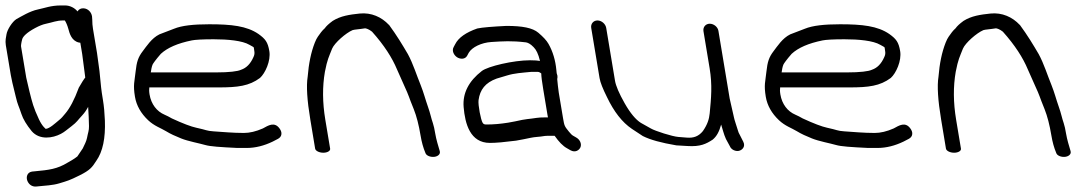

<svg xmlns="http://www.w3.org/2000/svg" viewBox="-21 -554 3995 704"><path d="M217.7 -534H202.1C165.4 -534 143.3 -524.5 118.2 -519.4C88.4 -513.3 56.9 -493.5 39.1 -483.9C24.1 -474.5 5.6 -445.6 2.8 -428.2C1.2 -418.6 -2.4 -405 0.3 -388.5L18.6 -278.8C20.2 -269.4 22.1 -260.1 24.3 -250.9L37 -198.7C43.7 -169.3 47.8 -166.1 57.5 -136.2C63.8 -116.9 76.6 -96.1 95.2 -73.1C124.3 -39.5 172.2 -47.4 202.2 -63.2C208.9 -66.7 215.1 -70.8 220.6 -75.2C226.6 -79.9 233.5 -85.3 241.2 -91.2C262.4 -107.5 262.4 -111.7 280.8 -131.4C288.9 -140.1 295.8 -150.1 302.2 -162.2C304.1 -137.7 304.7 -113 305.3 -91.6C305.7 -74.9 301.5 -67.6 298 -48.1C295.7 -36 288.8 -23.2 282.5 -9.9L262.6 19.6C262 20.4 249.8 29.8 227.9 41.8L227.6 41.9L227.3 42.1C188.3 66 158.6 69.2 106.6 74.1L96.4 75.1L96 75.2C78.4 78.2 74.4 95 78.9 107.8C83 119.5 94.5 132.2 113.4 129.8L122.3 128.9C142.6 126.7 172.1 125.7 196.3 118.3C227.5 108.8 232.7 107.9 270.6 89.1C308.7 70.2 316.9 59.6 332 35.8C356.2 1.7 365.9 -48.1 363.6 -111.8C362.5 -139.8 360.2 -164.7 356.6 -186.5C353.1 -207.6 350.8 -223.2 349.8 -232.9L343.7 -293.9L334.7 -359.9L319.9 -448.5C318.2 -459.1 317.3 -470.1 317.3 -481.4V-481.9L316.4 -493.9L316.3 -494.5C313.8 -509.6 301.9 -522.2 286 -523.5C275.9 -524.3 267.8 -520 263.2 -512.1C253.7 -524.2 236.5 -534 217.7 -534ZM291.6 -269.6C291.6 -269.6 289.5 -267.2 288.4 -265.6L281.7 -255.6C276.4 -247.1 272 -239.9 268.2 -232.9L267.8 -232.3L267.6 -231.6C251.7 -188.3 234.9 -156.9 218.3 -137.6C207.7 -125.3 206.8 -122.7 193.6 -112C181.3 -102 161.5 -82.9 146.6 -81.4C146.2 -81.7 142.7 -84.9 139.6 -88.3C133.6 -95 127.5 -104.4 121.8 -116.5C100.9 -161.3 97.6 -177.4 87.6 -216.3L75.3 -268.9L56.2 -383.5C55.7 -386.2 56.6 -396.2 60.5 -410.4C63.1 -420.2 77.4 -434.8 107.6 -451.1C123.1 -459.5 136.3 -464.5 146.3 -466.6C172.7 -472 185.6 -479 211.3 -479H216.7C221.1 -472.3 225.9 -461.6 229.8 -447.5C233.9 -432.4 240.9 -404.7 267.7 -398.2C269.9 -397.7 269.4 -397.7 273.5 -397.3L280.4 -355.7L289.3 -287.7C290.4 -281.4 291 -276.9 291.6 -269.6Z M538.4 -317C540.1 -321.1 550.1 -335.2 568.8 -356.7C593.1 -379 630.2 -395.3 682.4 -405.9C693.8 -408.3 721.4 -410 762.1 -410C814.4 -410 867.8 -405.1 893.6 -389.7C913.1 -377.7 908.2 -386.7 911.6 -366C912.9 -358.6 911.9 -352 908.3 -344.6C897.1 -319 881.7 -304.7 863.6 -298.5L862.8 -298.2L862.2 -297.9C850.6 -292.5 820.2 -288.5 771.5 -288.5L531.9 -288.5C533.3 -298.4 535.1 -308.9 538.4 -317ZM780.7 -233.5C850.6 -233.5 892.6 -238.6 932.3 -268.2C951.3 -285.2 972.5 -330.9 966.6 -366.5C961 -399.8 952 -411.2 926.7 -429.4C883.6 -458.9 827.8 -465 746.1 -465C688.4 -465 645.6 -460.3 617.3 -448.7C599.2 -441.7 581.3 -434.8 563.6 -428.1C534.8 -414 516.2 -384.2 502.6 -366.6C485.5 -344.3 480.1 -327.4 476.2 -291.3C472.5 -255.2 466.4 -243.6 473.9 -199C479.2 -167.2 495.7 -138.2 522.2 -113.2C544.5 -92.1 568.9 -84.4 587.3 -73.2C604.8 -62.5 621.3 -55.3 643.2 -46.4C668.1 -36.2 710.8 -28.4 732 -22.2C749.8 -17 785.8 -14.6 849 -11.5L849.6 -11.5H883.9C915.3 -11.5 947.5 -19.7 978.8 -34.8L998.1 -44.8C1004.5 -48.3 1010.1 -53.6 1010.9 -62.2C1011.7 -69.5 1008.5 -76.7 1004.3 -82.5C985.5 -109 962.6 -93.9 942.7 -83C917.7 -72 894.5 -66.5 873.1 -66.5C833.2 -66.5 794 -70.3 761.8 -72.4C735 -74.2 737.7 -77.4 698.1 -85.8C680 -89.7 649.6 -101 609.1 -119.8C599.8 -125.2 591.1 -129.7 582.5 -133.4C553.8 -145.5 533.3 -172.1 527.4 -207.5C525.3 -220.3 525.8 -225.4 526.5 -233.5Z M1164.5 6C1179.5 6 1190.9 -0.8 1189.5 -9L1171.8 -115C1161.3 -178.1 1160.9 -236.7 1170.3 -290.6C1179.4 -337.3 1184.4 -344 1196.8 -375.8C1205.7 -396.7 1247.1 -433.2 1271.9 -443.6C1278.1 -445.8 1295.6 -446.5 1317.8 -450.2C1321.8 -449.8 1331.5 -447.1 1343.2 -437.8C1387.7 -388.1 1417 -342 1434.6 -299.7C1441.8 -282.8 1450.2 -264 1459.7 -243.3C1481.7 -195.4 1474.7 -206.1 1496.4 -153C1506.3 -128.1 1514.6 -96.1 1521.1 -57C1525.1 -33.1 1530.6 -12.9 1538.8 6.7C1541.8 16.7 1556.6 22.1 1569.6 21.3C1583.4 20.3 1595.8 11.7 1591.1 -1.2C1585.9 -18.7 1578.5 -42.4 1574.9 -64.2C1572.2 -80.3 1569.6 -92.6 1566.4 -102C1559.5 -121.7 1557.2 -137.4 1548.2 -162.5C1538.3 -190.4 1532.8 -213.7 1521.5 -241.9C1506.9 -277.2 1493.7 -320.5 1474.6 -355.5C1454.3 -390.1 1433.9 -424.1 1405.3 -463C1405.3 -463 1405.1 -462.6 1405.1 -462.6C1405.1 -462.6 1404.8 -463 1404.8 -463C1378.1 -491.6 1340.4 -508.6 1298.2 -504.4C1260.4 -500.4 1228.3 -495.8 1198.9 -477.4C1184 -466.3 1175.4 -458.3 1169.8 -450.3C1164.8 -445.8 1160.3 -441.1 1156.4 -436C1148.1 -424 1140.7 -417 1133.3 -397.6C1119.3 -362 1111 -320.7 1107.1 -272.4C1101.7 -239 1105 -186.1 1116.9 -115L1134.5 -9C1135.9 -0.8 1149.5 6 1164.5 6Z M1870.8 -38.2 1871.4 -38.3 1898.9 -43.4C1919.5 -47.4 1930.8 -50.7 1949.2 -52.1C1969.4 -53.5 1973.9 -56 1985.7 -56H2012.7C2028.3 -34.2 2042.1 -18.9 2059 -9.8L2071 -2.9C2088.5 6.7 2103 -3.3 2107.5 -14.4C2111.9 -25.5 2106.8 -41.6 2091.3 -50.1L2079 -57.2L2078.7 -57.4C2077.3 -58.1 2071.8 -62.6 2064.8 -71.6C2049.6 -90.8 2048.4 -91 2043.5 -120.5L2027.8 -214.5C2025.5 -228.6 2023.5 -250.6 2022.2 -263.2C2021.8 -267.2 2025.7 -271.8 2020.2 -285.5C2020.1 -288.9 2019.8 -292.7 2018.9 -298C2015.7 -332.1 2006.3 -364.8 1990.2 -393.1C1983 -405.9 1970.5 -418.9 1953.1 -433.8C1931.8 -452.1 1893.5 -459 1836.7 -459H1836L1835.4 -459C1784.5 -456.4 1747.3 -453.5 1729.8 -449.7L1729.2 -449.6L1728.5 -449.4C1688 -435.1 1660.2 -416.4 1647.8 -391.6L1642.6 -381.8C1634.5 -367.9 1643.5 -351.4 1655 -344C1666.6 -336.6 1684.8 -335.6 1692.3 -350.4L1697.5 -360.2C1709.7 -381.1 1744.1 -397.6 1780.5 -400C1823.8 -402.7 1854.8 -405 1907.2 -398.7C1913 -398 1923.7 -393.8 1935.1 -381.6L1935.6 -381L1936.1 -380.5C1944.9 -371.7 1952.7 -357 1959 -330.6C1951 -332 1939 -333 1922.3 -333C1861.9 -333 1767.9 -310.9 1745.7 -293.7C1698.2 -256.9 1674.7 -212.7 1679 -161.5C1684.1 -99.8 1703 -30 1775.3 -30C1798.3 -30 1828.3 -32.8 1870.8 -38.2ZM1986.4 -133C1987 -129.6 1987.3 -127.8 1988.2 -123.5H1975.7C1964.5 -123.5 1954.6 -123.1 1946.1 -121.7C1918.2 -117.1 1909.7 -118.8 1867.9 -109L1842.1 -104.2C1813.2 -99.6 1788.2 -97.5 1762.1 -97.5C1754.2 -97.5 1751.5 -99.5 1748.8 -103.6C1742.1 -113.6 1731.3 -169.3 1733.7 -186.9C1738.9 -225 1758.1 -250.7 1800.1 -265.9C1810.4 -269 1823.2 -272.8 1838.6 -277.4C1865.5 -285.6 1891.4 -287 1927 -290.5H1951.7C1953.3 -290.5 1956.7 -289.8 1963.6 -284.8C1963.7 -274.2 1966.1 -255.1 1970.8 -227Z M2558.4 -439.5 2581 -303.5C2591.2 -242.3 2586.7 -195.2 2581.2 -138.3C2579.2 -117.3 2573 -97.4 2556.3 -73.4C2540.9 -54.3 2522.5 -47.3 2497.4 -49.4C2485.3 -50.4 2474.9 -51.3 2466.1 -51.9C2443.9 -53.6 2381.1 -73.8 2365.9 -82.7C2350.7 -91.6 2338.8 -98.3 2329 -103.4C2310 -115.3 2290.2 -138.8 2269.5 -175.2C2248.6 -211.9 2237.1 -239.8 2234.1 -257.5L2201.8 -451.5C2199.3 -466.5 2184.8 -479 2169.7 -479C2154.7 -479 2144.3 -466.5 2146.8 -451.5L2177.4 -267.7C2180.1 -251.4 2189.4 -228.5 2204.6 -197.9C2229.8 -145.1 2260 -105.6 2296.2 -81.3C2303.7 -76.2 2316.7 -67.5 2335.9 -55.2C2363.9 -41.1 2404.3 -30.3 2457.8 -21.2L2459.2 -21L2460.5 -20.9C2471.5 -20.3 2484.6 -19.5 2499.7 -18.6C2547.3 -15.6 2568.1 -26.3 2592.2 -42C2606.8 -54.1 2615.8 -70.7 2623.2 -97.2C2629.1 -79.5 2632.2 -63.2 2640.6 -44.8L2640.8 -44.3L2655 -18.2C2660.5 -4.2 2676.9 1.6 2688.3 -0.9C2700.4 -3.6 2713.6 -16.4 2704.2 -34.6L2690.5 -61.6L2690.2 -62.1C2688.3 -65.2 2686.5 -69.3 2685.1 -74.4C2681.7 -86.8 2671.4 -114.9 2669.6 -125.8L2669.6 -126.1L2654.5 -192.6L2613.2 -440.9C2610.8 -455.2 2596.3 -467 2581.3 -467C2566.3 -467 2555.9 -454.5 2558.4 -439.5Z M2851.4 -317C2853.1 -321.1 2863.1 -335.2 2881.8 -356.7C2906.1 -379 2943.2 -395.3 2995.4 -405.9C3006.8 -408.3 3034.4 -410 3075.1 -410C3127.4 -410 3180.8 -405.1 3206.6 -389.7C3226.1 -377.7 3221.2 -386.7 3224.6 -366C3225.9 -358.6 3224.9 -352 3221.3 -344.6C3210.1 -319 3194.7 -304.7 3176.6 -298.5L3175.8 -298.2L3175.2 -297.9C3163.6 -292.5 3133.2 -288.5 3084.5 -288.5L2844.9 -288.5C2846.3 -298.4 2848.1 -308.9 2851.4 -317ZM3093.7 -233.5C3163.6 -233.5 3205.6 -238.6 3245.3 -268.2C3264.3 -285.2 3285.5 -330.9 3279.6 -366.5C3274 -399.8 3265 -411.2 3239.7 -429.4C3196.6 -458.9 3140.8 -465 3059.1 -465C3001.4 -465 2958.6 -460.3 2930.3 -448.7C2912.2 -441.7 2894.3 -434.8 2876.6 -428.1C2847.8 -414 2829.2 -384.2 2815.6 -366.6C2798.5 -344.3 2793.1 -327.4 2789.2 -291.3C2785.5 -255.2 2779.4 -243.6 2786.9 -199C2792.2 -167.2 2808.7 -138.2 2835.2 -113.2C2857.5 -92.1 2881.9 -84.4 2900.3 -73.2C2917.8 -62.5 2934.3 -55.3 2956.2 -46.4C2981.1 -36.2 3023.8 -28.4 3045 -22.2C3062.8 -17 3098.8 -14.6 3162 -11.5L3162.6 -11.5H3196.9C3228.3 -11.5 3260.5 -19.7 3291.8 -34.8L3311.1 -44.8C3317.5 -48.3 3323.1 -53.6 3323.9 -62.2C3324.7 -69.5 3321.5 -76.7 3317.3 -82.5C3298.5 -109 3275.6 -93.9 3255.7 -83C3230.7 -72 3207.5 -66.5 3186.1 -66.5C3146.2 -66.5 3107 -70.3 3074.8 -72.4C3048 -74.2 3050.7 -77.4 3011.1 -85.8C2993 -89.7 2962.6 -101 2922.1 -119.8C2912.8 -125.2 2904.1 -129.7 2895.5 -133.4C2866.8 -145.5 2846.3 -172.1 2840.4 -207.5C2838.3 -220.3 2838.8 -225.4 2839.5 -233.5Z M3477.5 6C3492.5 6 3503.9 -0.8 3502.5 -9L3484.8 -115C3474.3 -178.1 3473.9 -236.7 3483.3 -290.6C3492.4 -337.3 3497.4 -344 3509.8 -375.8C3518.7 -396.7 3560.1 -433.2 3584.9 -443.6C3591.1 -445.8 3608.6 -446.5 3630.8 -450.2C3634.8 -449.8 3644.5 -447.1 3656.2 -437.8C3700.7 -388.1 3730 -342 3747.6 -299.7C3754.8 -282.8 3763.2 -264 3772.7 -243.3C3794.7 -195.4 3787.7 -206.1 3809.4 -153C3819.3 -128.1 3827.6 -96.1 3834.1 -57C3838.1 -33.1 3843.6 -12.9 3851.8 6.7C3854.8 16.7 3869.6 22.1 3882.6 21.3C3896.4 20.3 3908.8 11.7 3904.1 -1.2C3898.9 -18.7 3891.5 -42.4 3887.9 -64.2C3885.2 -80.3 3882.6 -92.6 3879.4 -102C3872.5 -121.7 3870.2 -137.4 3861.2 -162.5C3851.3 -190.4 3845.8 -213.7 3834.5 -241.9C3819.9 -277.2 3806.7 -320.5 3787.6 -355.5C3767.3 -390.1 3746.9 -424.1 3718.3 -463C3718.3 -463 3718.1 -462.6 3718.1 -462.6C3718.1 -462.6 3717.8 -463 3717.8 -463C3691.1 -491.6 3653.4 -508.6 3611.2 -504.4C3573.4 -500.4 3541.3 -495.8 3511.9 -477.4C3497 -466.3 3488.4 -458.3 3482.8 -450.3C3477.8 -445.8 3473.3 -441.1 3469.4 -436C3461.1 -424 3453.7 -417 3446.3 -397.6C3432.3 -362 3424 -320.7 3420.1 -272.4C3414.7 -239 3418 -186.1 3429.9 -115L3447.5 -9C3448.9 -0.8 3462.5 6 3477.5 6Z"/></svg>

Font: MewTooHand
Style: BdWideLta
Weight: 400
Designer: Mew Too, Robert Jablonski
Version: Version 0.77